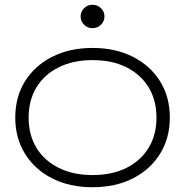

<svg xmlns="http://www.w3.org/2000/svg" viewBox="-20 -773 776 805"><path d="M368 12Q272 12 199 -25Q126 -62 85 -128Q44 -194 44 -280Q44 -367 85 -432.5Q126 -498 199 -535Q272 -572 368 -572Q464 -572 537 -535Q610 -498 651 -432.5Q692 -367 692 -280Q692 -194 651 -128Q610 -62 537 -25Q464 12 368 12ZM368 -39Q450 -39 510 -69Q570 -99 603 -153Q636 -207 636 -280Q636 -353 603 -407Q570 -461 510 -491Q450 -521 368 -521Q287 -521 226.5 -491Q166 -461 133 -407Q100 -353 100 -280Q100 -207 133 -153Q166 -99 226.5 -69Q287 -39 368 -39ZM368 -655Q347 -655 332.5 -669.5Q318 -684 318 -704Q318 -724 332.5 -738.5Q347 -753 368 -753Q389 -753 403.5 -738.5Q418 -724 418 -704Q418 -684 403.5 -669.5Q389 -655 368 -655Z"/></svg>

Font: Bounded
Style: Regular
Weight: 200
Designer: Vlad Churkin
Version: Version 1.0